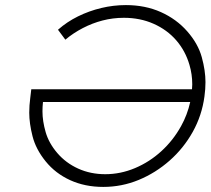

<svg xmlns="http://www.w3.org/2000/svg" viewBox="-20 -725 828 755"><path d="M386 10Q314 10 256 -16.5Q198 -43 159.5 -90.5Q121 -138 108 -189Q95 -240 95 -282Q95 -310 99 -340L103 -374H735Q736 -384 736 -393Q736 -433 725 -470Q709 -525 673 -566.5Q637 -608 584 -631.5Q531 -655 467 -655Q424 -655 383.5 -644.5Q343 -634 305.5 -614.5Q268 -595 237 -569L208 -608Q243 -639 286.5 -660.5Q330 -682 378 -693.5Q426 -705 475 -705Q551 -705 612.5 -677.5Q674 -650 716.5 -601.5Q759 -553 773.5 -500Q788 -447 788 -402Q788 -375 784 -346Q774 -271 738 -206.5Q702 -142 647 -93.5Q592 -45 525.5 -17.5Q459 10 386 10ZM149 -324Q147 -305 147 -287Q147 -249 159.5 -205.5Q172 -162 205.5 -123Q239 -84 287.5 -62Q336 -40 394 -40Q454 -40 511 -64Q568 -88 614.5 -130.5Q661 -173 692 -229Q717 -274 728 -324Z"/></svg>

Font: Lexend ExtLt
Style: Italic
Weight: 250
Italic angle: -8.13011°
Designer: Bonnie Shaver-Troup, Thomas Jockin
Foundry: Lexend
Version: Version 1.007